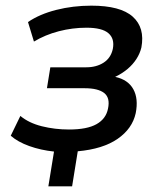

<svg xmlns="http://www.w3.org/2000/svg" viewBox="-20 -528 577 679"><path d="M151 131 171 8Q124 3 83.5 -11.5Q43 -26 18 -48L52 -118Q82 -93 128 -81.5Q174 -70 224 -70Q288 -70 321.5 -89Q355 -108 362 -144Q370 -182 348.5 -199Q327 -216 279 -216H146L158 -290H285Q321 -290 346.5 -306.5Q372 -323 379 -355Q386 -391 363.5 -410.5Q341 -430 286 -430Q236 -430 188 -417.5Q140 -405 100 -381L79 -450Q120 -478 179 -493Q238 -508 303 -508Q406 -508 449.5 -469Q493 -430 480 -360Q475 -339 462.5 -319.5Q450 -300 431 -284Q412 -268 387 -256H388Q433 -246 451.5 -212.5Q470 -179 460 -128Q448 -73 396 -37Q344 -1 255 7L235 131Z"/></svg>

Font: Nunito Sans 7pt SemiCondensed SemiBold
Style: Italic
Weight: 600
Width: 4
Italic angle: -9°
Designer: Vernon Adams
Foundry: Vernon Adams
Version: Version 3.101;gftools[0.9.27]